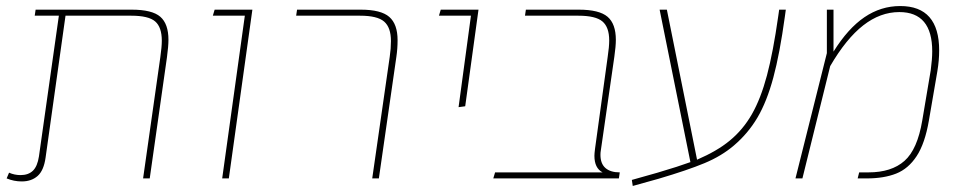

<svg xmlns="http://www.w3.org/2000/svg" viewBox="-20 -591 3174 636"><path d="M538 -459Q538 -438 533 -401L476 0H454L511 -401Q516 -436 516 -456Q516 -501 494 -520Q472 -539 415 -539H197L131 -69Q125 -26 104.5 -8Q84 10 52 10Q26 10 2 0L10 -19Q28 -11 48 -11Q74 -11 89 -25.5Q104 -40 109 -73L175 -539H95L98 -559H416Q484 -559 511 -535.5Q538 -512 538 -459Z M791 -539H685L691 -559H816L738 0H716Z M1271 -403Q1275 -430 1275 -455Q1275 -500 1252.5 -519.5Q1230 -539 1173 -539H961L964 -559H1175Q1242 -559 1269.5 -535Q1297 -511 1297 -458Q1297 -430 1293 -403L1235 0H1213Z M1540 -539H1434L1440 -559H1565L1521 -239L1499 -236Z M1969 -78Q1969 -49 1985.5 -34.5Q2002 -20 2033 -20L2030 0H1614L1620 -20H1976Q1949 -34 1949 -75Q1949 -82 1951 -98L1993 -403Q1998 -436 1998 -457Q1998 -501 1975.5 -520Q1953 -539 1896 -539H1719L1722 -559H1897Q1965 -559 1992.5 -535.5Q2020 -512 2020 -459Q2020 -438 2015 -403L1970 -91Q1969 -86 1969 -78Z M2583 -559 2580 -537Q2563 -413 2541.5 -333.5Q2520 -254 2489 -201.5Q2458 -149 2411 -109Q2370 -74 2313.5 -50.5Q2257 -27 2162 1L2076 25L2073 5L2158 -19Q2229 -40 2267 -54L2165 -559H2189L2289 -62Q2356 -91 2397 -125Q2441 -161 2470.5 -212.5Q2500 -264 2520.5 -341Q2541 -418 2558 -538L2561 -559Z M3091 -424Q3091 -391 3085 -355L3057 -192Q3044 -116 3016.5 -74Q2989 -32 2948.5 -16Q2908 0 2851 0H2821L2826 -20H2857Q2933 -20 2976 -58Q3019 -96 3035 -192L3063 -358Q3068 -395 3068 -421Q3068 -551 2959 -551Q2896 -551 2839.5 -507Q2783 -463 2730 -372L2638 0H2615L2719 -415V-559H2741V-420Q2789 -497 2843.5 -534Q2898 -571 2962 -571Q3091 -571 3091 -424Z"/></svg>

Font: FiraGO Thin
Style: Italic
Weight: 100
Italic angle: -8°
Designer: bBox Type GmbH
Foundry: bBox Type GmbH
Version: Version 1.001